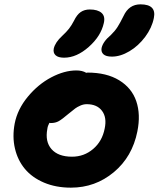

<svg xmlns="http://www.w3.org/2000/svg" viewBox="-20 -843 723 875"><path d="M490.2 -585Q462.9 -585 451.4 -595.7Q439.9 -606.4 442.9 -624Q449.2 -653.3 484.9 -683.1Q503.9 -701.7 515.6 -720Q527.3 -738.3 543 -770Q567.4 -823.2 620.1 -823.2Q693.8 -823.2 681.2 -761.2Q672.4 -716.3 641.6 -675Q610.8 -633.8 569.8 -609.4Q528.8 -585 490.2 -585ZM272 -580.1Q245.1 -580.1 233.2 -591.3Q221.2 -602.5 225.1 -622.1Q231.9 -650.4 263.2 -679.2Q283.2 -697.8 294.4 -712.2Q305.7 -726.6 316.9 -748Q330.6 -776.4 347.9 -788.1Q365.2 -799.8 389.2 -799.8Q425.3 -799.8 442.9 -784.2Q460.4 -768.6 453.1 -737.8Q439.9 -678.2 384.5 -629.2Q329.1 -580.1 272 -580.1ZM303.2 12.2Q234.9 12.2 180.7 -10.7Q126.5 -33.7 93.5 -73.2Q60.5 -112.8 48.1 -166.3Q35.6 -219.7 46.9 -279.8Q59.6 -345.2 106.7 -402.1Q153.8 -459 213.6 -490.5Q273.4 -522 328.1 -522Q355 -522 373 -511.2Q375 -512.2 378.9 -512.2Q465.8 -512.2 523.2 -477.1Q580.6 -441.9 601.1 -381.6Q621.6 -321.3 606 -244.1Q583 -128.4 498.5 -58.1Q414.1 12.2 303.2 12.2ZM195.8 -255.9Q184.6 -197.8 214.8 -163.3Q245.1 -128.9 308.1 -128.9Q363.3 -128.9 404.5 -164.1Q445.8 -199.2 457 -256.8Q467.8 -307.1 445.1 -337.6Q422.4 -368.2 375 -368.2Q360.4 -368.2 345.7 -361.6Q331.1 -355 323 -348.9Q314.9 -342.8 292 -324.2Q262.7 -299.3 247.6 -290.8Q232.4 -282.2 210.9 -282.2Q207 -282.2 205.1 -283.2Q197.3 -269 195.8 -255.9Z"/></svg>

Font: Shantell Sans Normal
Style: Bold Italic
Weight: 700
Italic angle: -11.31°
Designer: Stephen Nixon, Anya Danilova, Shantell Martin
Foundry: Arrow Type
Version: Version 1.006;[559af2be0]